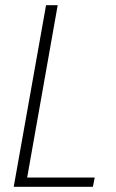

<svg xmlns="http://www.w3.org/2000/svg" viewBox="-20 -722 448 742"><path d="M158 -702H203L85 -36H346L339 0H33Z"/></svg>

Font: Poppins ExtraLight
Style: Italic
Weight: 275
Italic angle: -10°
Designer: Ninad Kale (Devanagari), Jonny Pinhorn (Latin)
Foundry: Indian Type Foundry
Version: Version 3.200;PS 1.000;hotconv 16.6.54;makeotf.lib2.5.65590